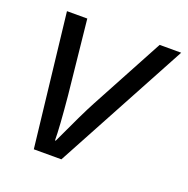

<svg xmlns="http://www.w3.org/2000/svg" viewBox="-102 -632 713 728"><g transform="rotate(20 254.5 -267.5)"><path d="M108.9 0 47.9 -535.2H129.9L161.1 -235.8Q172.9 -109.9 172.9 -59.1H175.8Q237.8 -193.4 263.2 -240.2L421.9 -535.2H508.8L220.2 0Z"/></g></svg>

Font: CAA NEO Sans
Style: Italic
Weight: 400
Italic angle: -12°
Version: Version 1.10